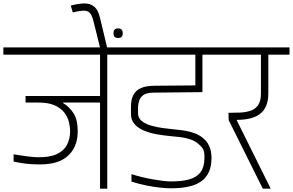

<svg xmlns="http://www.w3.org/2000/svg" viewBox="-56 -1122 1742 1142"><path d="M406 -330Q403 -245 347.5 -194.5Q292 -144 182 -144Q140 -144 102.5 -148Q65 -152 25 -161V-204Q66 -197 105.5 -192Q145 -187 164 -187Q238 -185 281 -205Q324 -225 342.5 -261Q361 -297 361 -341Q361 -368 353.5 -397.5Q346 -427 326 -453Q306 -479 269 -495.5Q232 -512 173 -512H96V-551H539V-797H-36V-840H709V-797H582V0H539V-512H319V-509Q356 -488 382 -447.5Q408 -407 406 -330Z M538 -840V-843L502 -988Q493 -1026 481 -1042Q469 -1058 445 -1058.5Q421 -1059 377 -1048L365 -1089Q407 -1100 442 -1101.5Q477 -1103 502 -1084.5Q527 -1066 539 -1015L581 -840ZM647 -896Q640 -896 633.5 -898Q627 -900 623 -906Q619 -912 619 -924Q619 -936 623 -942.5Q627 -949 633.5 -951Q640 -953 647 -953Q653 -953 659.5 -951Q666 -949 670 -942.5Q674 -936 674 -924Q674 -912 670 -906Q666 -900 659.5 -898Q653 -896 647 -896Z M961 -2Q932 -2 892 -6.5Q852 -11 809 -20Q766 -29 726 -42V-86Q755 -77 787.5 -69Q820 -61 852 -55.5Q884 -50 910.5 -46.5Q937 -43 955 -43Q1024 -42 1069.5 -55Q1115 -68 1137.5 -99Q1160 -130 1160 -182Q1160 -194 1160 -195.5Q1160 -197 1160 -196Q1160 -195 1160 -198Q1160 -207 1156.5 -223Q1153 -239 1133 -258Q1109 -282 1078 -292.5Q1047 -303 1016 -306.5Q985 -310 962 -312Q918 -316 875.5 -323.5Q833 -331 798.5 -346Q764 -361 743.5 -384.5Q723 -408 723 -444Q723 -442 723 -450.5Q723 -459 723 -470.5Q723 -482 723 -488Q723 -530 737.5 -557.5Q752 -585 783 -598.5Q814 -612 865 -612L1106 -614V-797H637V-840H1284V-797H1148V-574L859 -571Q819 -571 799.5 -558.5Q780 -546 773 -526.5Q766 -507 765 -486Q765 -476 765 -466Q765 -456 765 -448Q765 -420 786.5 -402.5Q808 -385 842.5 -375Q877 -365 915.5 -360Q954 -355 989.5 -351.5Q1025 -348 1047 -344Q1103 -334 1134.5 -313.5Q1166 -293 1180 -269Q1194 -245 1198 -223.5Q1202 -202 1202 -190V-184Q1202 -133 1186.5 -99.5Q1171 -66 1145 -46.5Q1119 -27 1087 -17.5Q1055 -8 1022.5 -5Q990 -2 961 -2Z M1507 0 1304 -408 1303 -451Q1338 -451 1372.5 -452.5Q1407 -454 1435 -463.5Q1463 -473 1479.5 -497Q1496 -521 1496 -566V-797H1212V-840H1666V-797H1540V-569Q1540 -524 1527.5 -493.5Q1515 -463 1490.5 -444.5Q1466 -426 1431 -417.5Q1396 -409 1351 -409L1554 0Z"/></svg>

Font: Matangi Light
Style: Regular
Weight: 300
Designer: Prashant Pant
Foundry: The Graphic Ant
Version: Version 3.002